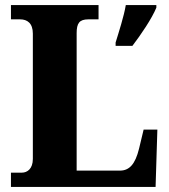

<svg xmlns="http://www.w3.org/2000/svg" viewBox="-20 -734 664 754"><path d="M23 0H591L598 -225H544L526 -150C511 -89 488 -64 451 -64H281V-604C281 -643 292 -658 327 -658H367V-714H23V-658H59C87 -658 109 -643 109 -602V-110C109 -71 87 -56 66 -56H23ZM434 -567V-554H500C533 -597 577 -662 594 -704V-714H474C467 -671 446 -606 434 -567Z"/></svg>

Font: Noto Serif Sinhala SemiCondensed ExtraBold
Style: Regular
Weight: 800
Width: 4
Designer: Jelle Bosma - Monotype Design Team
Foundry: Monotype Imaging Inc.
Version: Version 2.007